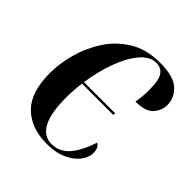

<svg xmlns="http://www.w3.org/2000/svg" viewBox="-157 -653 773 773"><g transform="rotate(45 229.5 -267.0)"><path d="M226 10Q136 10 84.5 -41Q33 -92 33 -201Q33 -254 49 -313.5Q65 -373 99 -425.5Q133 -478 187 -511Q241 -544 318 -544Q396 -544 427.5 -514Q459 -484 459 -444Q459 -413 437 -388Q415 -363 358 -363Q361 -381 363 -401Q365 -421 364 -444Q364 -492 349.5 -512.5Q335 -533 308 -533Q271 -533 240 -496Q209 -459 187.5 -399.5Q166 -340 156 -272H333V-262H155Q149 -219 149 -178Q149 -88 172.5 -45.5Q196 -3 240 -3Q284 -3 314 -37Q344 -71 366 -137Q374 -133 379.5 -123.5Q385 -114 385 -96Q385 -72 366.5 -47.5Q348 -23 312.5 -6.5Q277 10 226 10Z"/></g></svg>

Font: Noto Serif Display Condensed SemiBold
Style: Italic
Weight: 600
Width: 3
Italic angle: -12°
Designer: Monotype Design Team
Foundry: Monotype Imaging Inc.
Version: Version 2.009